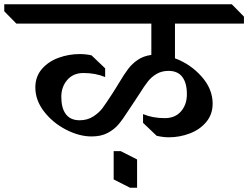

<svg xmlns="http://www.w3.org/2000/svg" viewBox="-67 -806 1166 902"><path d="M755 -532Q828 -505 880 -446.5Q932 -388 932 -319Q932 -269 902 -233Q872 -197 824.5 -179Q777 -161 726 -161Q700 -161 669 -168L605 -229V-270Q650 -251 707 -251Q756 -251 783.5 -283Q811 -315 811 -363Q811 -416 789.5 -444.5Q768 -473 725 -473Q693 -473 669 -459Q645 -445 628 -423.5Q611 -402 588 -365L565 -330Q555 -316 537 -288Q511 -247 490.5 -222.5Q470 -198 439 -181.5Q408 -165 363 -165Q305 -165 243 -197Q181 -229 140 -282Q99 -335 99 -395Q99 -446 129.5 -481.5Q160 -517 208 -534.5Q256 -552 307 -552Q337 -552 363 -546L427 -485V-444Q382 -463 325 -463Q277 -463 249 -430.5Q221 -398 221 -351Q221 -298 242.5 -269.5Q264 -241 307 -241Q344 -241 371.5 -259Q399 -277 414.5 -298Q430 -319 458 -362Q466 -374 475.5 -389.5Q485 -405 490 -413Q516 -457 535 -482Q554 -507 580.5 -525Q607 -543 644 -548V-695H10L-47 -753V-786H1022L1079 -728V-695H755ZM577 76H544L467 37V-96H500L577 -57Z"/></svg>

Font: Inknut Antiqua Light
Style: Regular
Weight: 300
Designer: Claus Eggers Sørensen
Foundry: Claus Eggers Sørensen
Version: Version 1.003; ttfautohint (v1.8.2) -l 8 -r 50 -G 200 -x 14 